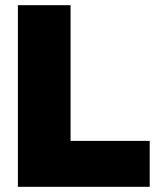

<svg xmlns="http://www.w3.org/2000/svg" viewBox="-20 -720 616 740"><path d="M49 0V-700H252V-177H557V0Z"/></svg>

Font: Georama ExtraBold
Style: Regular
Weight: 800
Designer: Jean-Baptiste Levee
Foundry: Production Type
Version: Version 1.001